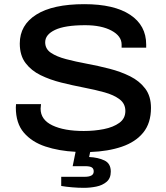

<svg xmlns="http://www.w3.org/2000/svg" viewBox="-20 -718 799 922"><path d="M383 184Q356 184 326.5 181.5Q297 179 274 175V131H387Q407 131 418.5 125Q430 119 430 105Q430 92 421 86Q412 80 389 80H329L343 11Q263 7 198 -14.5Q133 -36 94.5 -81Q56 -126 56 -202Q56 -210 57 -218H177Q177 -214 176 -208Q175 -202 175 -196Q175 -143 231.5 -116Q288 -89 382 -89Q433 -89 478.5 -98Q524 -107 553 -128Q582 -149 582 -185Q582 -220 554.5 -241Q527 -262 482 -274.5Q437 -287 382.5 -297.5Q328 -308 274 -321.5Q220 -335 175 -357Q130 -379 102.5 -415.5Q75 -452 75 -509Q75 -598 154.5 -648Q234 -698 385 -698Q528 -698 605 -647Q682 -596 682 -504V-489H564V-504Q564 -545 515.5 -571Q467 -597 389 -597Q292 -597 244.5 -574.5Q197 -552 197 -515Q197 -483 224.5 -464.5Q252 -446 297.5 -434Q343 -422 397 -412Q451 -402 505.5 -388Q560 -374 605 -351.5Q650 -329 677.5 -292.5Q705 -256 705 -200Q705 -127 668 -81.5Q631 -36 565 -13.5Q499 9 413 12L408 36Q451 38 481.5 52.5Q512 67 512 106Q512 138 492 155Q472 172 442.5 178Q413 184 383 184Z"/></svg>

Font: Archivo SemiExpanded Medium
Style: Regular
Weight: 500
Width: 6
Designer: Hector Gatti
Foundry: Omnibus-Type
Version: Version 2.001; ttfautohint (v1.8.3)